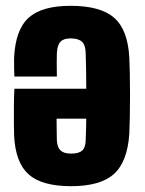

<svg xmlns="http://www.w3.org/2000/svg" viewBox="-20 -630 499 660"><path d="M222.5 -610Q325.5 -610 372.5 -568.8Q419.5 -527.5 424.5 -432Q425.5 -415 426.2 -379.8Q427 -344.5 427 -303Q427 -261.5 426.2 -225.2Q425.5 -189 424.5 -170Q418 -73.5 371.5 -31.8Q325 10 224.5 10Q124 10 78.5 -30.5Q33 -71 28.5 -164Q28 -175 27.8 -202.8Q27.5 -230.5 27.8 -263.8Q28 -297 29.5 -325H276.5Q276.5 -357.5 276 -388.5Q275.5 -419.5 274.5 -448Q274 -475 261.8 -486.5Q249.5 -498 222.5 -498Q198.5 -498 187.8 -486.5Q177 -475 175.5 -448Q175 -436 175 -414.8Q175 -393.5 175.5 -367H29.5Q29 -372.5 28.5 -394Q28 -415.5 28.5 -432Q33 -527.5 78.2 -568.8Q123.5 -610 222.5 -610ZM276.5 -222H174.5Q174.5 -204 174.8 -188Q175 -172 175.2 -161Q175.5 -150 175.5 -147Q177 -123 188.5 -112.5Q200 -102 224.5 -102Q251 -102 262.5 -112.5Q274 -123 274.5 -147Q275.5 -165 275.8 -183.8Q276 -202.5 276.5 -222Z"/></svg>

Font: Big Shoulders Display Thin Black
Style: Regular
Weight: 900
Version: Version 2.002